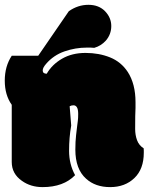

<svg xmlns="http://www.w3.org/2000/svg" viewBox="-26 -764 614 793"><path d="M284.2 -40.5Q259.3 -85.9 259.3 -141.1Q259.3 -196.3 268.1 -245.6L261.7 -325.2Q268.6 -329.1 277.6 -329.1Q286.6 -329.1 291.7 -320.8Q296.9 -312.5 296.9 -293.5Q296.9 -274.4 295.4 -264.6Q293.9 -254.9 292.7 -243.7Q291.5 -232.4 288.3 -206.3Q285.2 -180.2 285.2 -146Q285.2 -65.4 329.6 -25.9Q367.7 8.8 429 8.8Q490.2 8.8 529.1 -28.6Q567.9 -65.9 567.9 -133.3V-142.1Q567.9 -148.9 567.4 -151.4Q547.9 -163.6 540 -185.1Q532.2 -206.5 532.2 -231.4Q532.2 -293.9 533.7 -318.8V-341.8Q533.7 -417 502 -466.3Q474.6 -508.3 428.7 -526.9Q382.8 -545.4 327.1 -545.4Q271.5 -545.4 230.2 -521.5Q189 -497.6 167 -459.5Q150.4 -459.5 150.4 -473.1Q150.4 -484.4 164.6 -500.5Q195.3 -536.1 240.5 -551.8Q285.6 -567.4 332.5 -567.4H348.1Q352.5 -567.4 363.3 -566.4Q391.1 -574.2 411.1 -596.2Q433.6 -622.1 433.6 -656.5Q433.6 -690.9 408 -717.5Q382.3 -744.1 339.1 -744.1Q295.9 -744.1 258.3 -717.8L131.8 -533.7H22.5Q-6.3 -490.2 -6.3 -430.9Q-6.3 -371.6 22.5 -331.1V-94.7Q22.5 -46.4 64.5 -17.1Q100.6 8.8 149.9 8.8Q236.3 8.8 284.2 -40.5Z"/></svg>

Font: Friends & Family
Style: Regular
Weight: 400
Designer: Sarang Kulkarni, Maithili Shingre, Noopur Datye
Foundry: Ek Type
Version: Version 1.000;hotconv 1.0.117;makeotfexe 2.5.65602